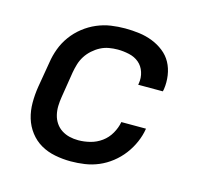

<svg xmlns="http://www.w3.org/2000/svg" viewBox="-84 -621 767 722"><g transform="rotate(15 300.0 -260.0)"><path d="M249 8Q218 8 187.5 2Q157 -4 132 -18.5Q107 -33 89 -56.5Q71 -80 62.5 -108.5Q54 -137 54 -168.5Q54 -200 59 -231L76 -331Q80 -358 90 -385Q100 -412 117.5 -436Q135 -460 158.5 -478.5Q182 -497 209 -508.5Q236 -520 263.5 -524Q291 -528 319 -528Q346 -528 373 -524.5Q400 -521 424.5 -511.5Q449 -502 469.5 -486Q490 -470 502 -448Q514 -426 518 -399Q522 -372 518 -345L516 -336H420L421 -341Q425 -364 418 -385.5Q411 -407 395 -420.5Q379 -434 356.5 -439Q334 -444 312 -444Q295 -444 278 -441Q261 -438 245.5 -430Q230 -422 216 -409.5Q202 -397 192.5 -382Q183 -367 178 -350.5Q173 -334 170 -317L154 -217Q151 -199 150.5 -181.5Q150 -164 154 -147Q158 -130 167.5 -116Q177 -102 191 -93Q205 -84 221.5 -80Q238 -76 256 -76Q279 -76 302.5 -82Q326 -88 346 -102.5Q366 -117 378.5 -139Q391 -161 395 -183V-184H491V-183Q487 -157 475.5 -130.5Q464 -104 446.5 -81Q429 -58 406 -40Q383 -22 357 -11Q331 0 303.5 4Q276 8 249 8Z"/></g></svg>

Font: Iosevka Aile Medium Oblique
Style: Regular
Weight: 500
Italic angle: -9°
Designer: Belleve Invis
Foundry: Belleve Invis
Version: Version 31.1.0; ttfautohint (v1.8.4)